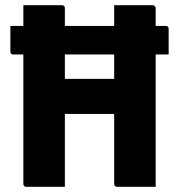

<svg xmlns="http://www.w3.org/2000/svg" viewBox="-20 -720 690 740"><path d="M20 -620H619Q624 -620 627 -617Q630 -614 630 -609Q630 -584 630 -560Q630 -536 630 -510H31Q26 -510 23 -513Q20 -516 20 -521Q20 -547 20 -571Q20 -595 20 -620ZM70 -700Q108 -700 145 -700Q182 -700 219 -700Q224 -700 227 -697Q230 -694 230 -689Q230 -603 230 -517Q230 -431 230 -344.5Q230 -258 230 -172Q230 -86 230 0Q193 0 156 0Q119 0 81 0Q78 0 75.5 -1.5Q73 -3 71.5 -5.5Q70 -8 70 -11Q70 -108 70 -205Q70 -302 70 -399Q70 -496 70 -593Q70 -620 70 -646.5Q70 -673 70 -700ZM136 -416H357Q374 -416 390.5 -416Q407 -416 423 -416L460 -425L493 -281H147Q145 -281 143 -282Q141 -283 139.5 -284.5Q138 -286 137 -288Q136 -290 136 -292ZM580 0Q543 0 506 0Q469 0 431 0Q428 0 425.5 -1.5Q423 -3 421.5 -5.5Q420 -8 420 -11Q420 -97 420 -183Q420 -269 420 -355.5Q420 -442 420 -528Q420 -614 420 -700Q458 -700 495 -700Q532 -700 569 -700Q571 -700 573 -699Q575 -698 576.5 -696.5Q578 -695 579 -693Q580 -691 580 -689Q580 -617 580 -544.5Q580 -472 580 -399.5Q580 -327 580 -254.5Q580 -182 580 -110Q580 -80 580 -52Q580 -24 580 0Z"/></svg>

Font: Recursive ExtraBold
Style: Regular
Weight: 800
Version: Version 1.085